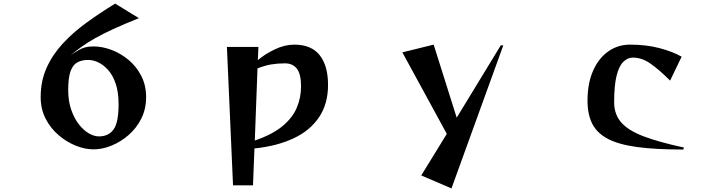

<svg xmlns="http://www.w3.org/2000/svg" viewBox="-20 -818 4040 1067"><path d="M752 -717Q667 -683 609.5 -656.5Q552 -630 511 -607Q470 -584 437.5 -561Q405 -538 371 -510Q397 -528 416 -539Q435 -550 454 -555Q473 -560 500 -560Q548 -560 599 -541Q650 -522 694 -485.5Q738 -449 765 -396.5Q792 -344 792 -278Q792 -212 765 -158.5Q738 -105 694 -67Q650 -29 599 -8.5Q548 12 500 12Q452 12 401 -8.5Q350 -29 305.5 -67Q261 -105 233.5 -158.5Q206 -212 206 -278Q206 -367 238.5 -440Q271 -513 328 -575Q385 -637 460 -691.5Q535 -746 620 -798ZM530 -60Q583 -60 611 -98.5Q639 -137 639 -238Q639 -306 623 -353Q607 -400 581 -429Q555 -458 526 -471.5Q497 -485 470 -485Q435 -485 410 -471.5Q385 -458 372 -422Q359 -386 359 -318Q359 -257 375.5 -209Q392 -161 418 -127.5Q444 -94 473.5 -77Q503 -60 530 -60Z M1275 212 1241 -557H1416L1413 -484Q1453 -518 1508 -544Q1563 -570 1615 -570Q1710 -570 1756.5 -511.5Q1803 -453 1803 -346Q1803 -241 1753 -166.5Q1703 -92 1611 -49Q1519 -6 1394 7L1386 212ZM1396 -37Q1495 -71 1551 -118Q1607 -165 1630 -221Q1653 -277 1653 -338Q1653 -406 1630 -436Q1607 -466 1563 -466Q1523 -466 1487.5 -460Q1452 -454 1411 -438Z M2321 157 2463 -74 2216 -527 2390 -570 2518 -164 2763 -566H2777L2489 229Z M3777 13Q3623 13 3520 -1Q3417 -15 3357 -47Q3297 -79 3271 -131Q3245 -183 3245 -258Q3245 -355 3276 -425Q3307 -495 3360.5 -532.5Q3414 -570 3481 -570Q3572 -570 3645.5 -550.5Q3719 -531 3768 -503L3704 -370Q3643 -431 3595 -464.5Q3547 -498 3497 -498Q3468 -498 3444 -474.5Q3420 -451 3406.5 -397Q3393 -343 3393 -250Q3393 -183 3432 -138Q3471 -93 3556.5 -60.5Q3642 -28 3781 2Z"/></svg>

Font: Reggae One
Style: Regular
Weight: 400
Designer: Fontworks Inc.
Foundry: Fontworks Inc.
Version: Version 1.100